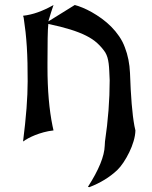

<svg xmlns="http://www.w3.org/2000/svg" viewBox="-20 -572 616 776"><path d="M73.2 0Q82.5 -73.7 87.2 -134Q91.8 -194.3 91.8 -243.2Q91.8 -282.7 91.1 -317.1Q90.3 -351.6 88.4 -382.6Q86.4 -413.6 83.3 -442.4Q80.1 -471.2 75.7 -500.5L73.2 -508.3Q103 -511.7 132.6 -522.2Q162.1 -532.7 192.9 -549.8L196.3 -551.8Q191.4 -537.6 186 -520.8Q180.7 -503.9 175.3 -485.4L282.2 -551.8Q295.9 -548.3 313.7 -541Q331.5 -533.7 351.1 -522.7Q370.6 -511.7 390.9 -497.1Q411.1 -482.4 429 -464.6Q446.8 -446.8 461.4 -425.5Q476.1 -404.3 484.9 -379.9Q502.9 -333.5 505.4 -277.3Q507.8 -206.1 512.2 -152.6Q516.6 -99.1 523.4 -62.5L527.3 -44.9Q526.9 -24.9 520 -1.7Q513.2 21.5 502.4 43.5Q491.7 65.4 479 84.5Q466.3 103.5 454.1 115.2Q408.2 158.7 340.8 184.6L335.4 183.1Q401.4 80.6 403.3 16.6L404.3 0Q423.3 -127.9 423.3 -247.6Q422.4 -268.6 421.6 -285.2Q420.9 -301.8 419.2 -315.2Q417.5 -328.6 414.3 -339.6Q411.1 -350.6 405.3 -360.4Q391.1 -381.3 372.8 -397.9Q354.5 -414.6 327.6 -428Q300.8 -441.4 263.9 -452.9Q227.1 -464.4 175.8 -475.1H175.3Q173.3 -457 172.6 -417.7Q171.9 -378.4 171.9 -316.9V-299.8Q171.9 -162.6 192.4 -62.5L196.3 -44.9Q175.3 -42.5 156.5 -37.4Q137.7 -32.2 121.8 -25.9Q106 -19.5 93.5 -12.7Q81.1 -5.9 73.2 0Z"/></svg>

Font: MedievalSharp
Style: Regular
Weight: 500
Version: Version 1.0